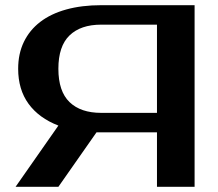

<svg xmlns="http://www.w3.org/2000/svg" viewBox="-20 -720 840 740"><path d="M40 0 205 -236Q130 -265 90 -320Q50 -375 50 -455Q50 -513 72 -558.5Q94 -604 135 -635.5Q176 -667 235.5 -683.5Q295 -700 370 -700H730V0H585V-210H370H352L205 0ZM370 -625Q291 -625 248 -583.5Q205 -542 205 -455Q205 -368 248 -326.5Q291 -285 370 -285H585V-625Z"/></svg>

Font: Prosto One
Style: Regular
Weight: 400
Designer: Pavel Emelyanov and Jovanny lemonad
Foundry: Pavel Emelyanov and Jovanny Lemonad
Version: Version 1.001